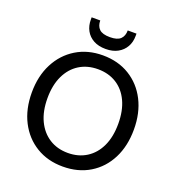

<svg xmlns="http://www.w3.org/2000/svg" viewBox="-160 -1035 1081 1175"><g transform="rotate(20 380.5 -447.5)"><path d="M380 12Q282 12 207 -33.5Q132 -79 90 -160.5Q48 -242 48 -350Q48 -457 90 -538.5Q132 -620 207 -666Q282 -712 380 -712Q480 -712 555 -666Q630 -620 671.5 -538.5Q713 -457 713 -350Q713 -242 671.5 -160.5Q630 -79 555 -33.5Q480 12 380 12ZM381 -77Q450 -77 502 -110Q554 -143 582.5 -204Q611 -265 611 -350Q611 -435 582.5 -496Q554 -557 502 -589.5Q450 -622 381 -622Q312 -622 260 -589.5Q208 -557 179 -496Q150 -435 150 -350Q150 -265 179 -204Q208 -143 260 -110Q312 -77 381 -77ZM381 -754Q334 -754 301.5 -772Q269 -790 252 -821Q235 -852 235 -892V-907H291Q291 -871 311.5 -851Q332 -831 381 -831Q429 -831 449.5 -851Q470 -871 470 -907H527V-892Q527 -852 509.5 -821Q492 -790 459.5 -772Q427 -754 381 -754Z"/></g></svg>

Font: DM Sans 11pt Medium
Style: Regular
Weight: 500
Version: Version 4.004;gftools[0.9.30]